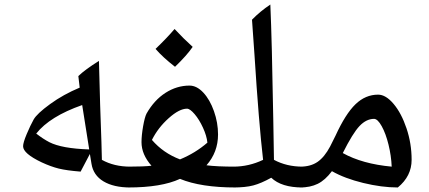

<svg xmlns="http://www.w3.org/2000/svg" viewBox="-20 -818 1895 848"><path d="M374 -158 343 -354Q200 -304 140 -228Q171 -204 198 -190Q253 -162 374 -158ZM336 -60Q274 -65 239.5 -73.5Q205 -82 164 -101Q82 -140 82 -172Q82 -188 98 -226Q114 -264 128.5 -290Q143 -316 201.5 -358.5Q260 -401 332 -431L326 -482Q356 -511 417 -549Q422 -344 428 -190L430 -112Q484 -82 555 -82Q565 -82 565 -72V0Q565 10 555 10Q482 10 437 -17Q392 -44 384 -95L377 -138Z M651 -200Q701 -142 775 -114Q843 -142 896 -188Q893 -218 876.5 -254Q860 -290 839.5 -314Q819 -338 806 -338Q772 -338 725 -296Q678 -254 651 -200ZM775 -28Q693 10 546 10Q535 10 535 -1V-70Q535 -82 546 -82Q615 -82 649 -86Q605 -136 605 -190Q605 -220 612 -260Q619 -300 627 -316Q661 -376 711 -408Q761 -440 817 -440Q849 -440 878 -409Q907 -378 925 -327Q943 -276 943 -224Q943 -146 892 -88Q937 -82 1021 -82Q1031 -82 1031 -72V0Q1031 10 1021 10Q867 10 775 -28ZM831 -611Q805 -573 753 -523Q699 -565 667 -602Q719 -652 751 -690Q791 -647 831 -611Z M1011 10Q1001 10 1001 0V-72Q1001 -82 1011 -82Q1079 -82 1142 -112Q1123 -276 1104 -575L1093 -731Q1129 -768 1174 -798Q1181 -641 1187 -289L1190 -112Q1246 -82 1316 -82Q1327 -82 1327 -72V0Q1327 10 1316 10Q1223 10 1178 -33Q1133 -8 1098.5 1Q1064 10 1011 10Z M1632 -293Q1598 -293 1568 -261.5Q1538 -230 1494 -142Q1580 -94 1710 -82Q1708 -130 1696 -179Q1684 -228 1666 -260.5Q1648 -293 1632 -293ZM1737 10Q1666 10 1584 -10Q1502 -30 1446 -62Q1416 -22 1383 -6Q1350 10 1306 10Q1296 10 1296 0V-72Q1296 -82 1306 -82Q1352 -82 1382.5 -103Q1413 -124 1438 -171L1462 -219Q1506 -315 1550 -357.5Q1594 -400 1650 -400Q1684 -400 1718.5 -359Q1753 -318 1775.5 -251Q1798 -184 1798 -112Q1798 -40 1737 10Z"/></svg>

Font: Autonym
Style: Regular
Weight: 500
Version: Version 1.0.20131126